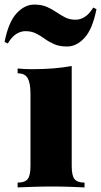

<svg xmlns="http://www.w3.org/2000/svg" viewBox="-56 -818 441 838"><path d="M257 -530V-93Q257 -51 269.5 -36Q282 -21 313 -21V0Q293 -1 253 -2.5Q213 -4 171 -4Q129 -4 86 -2.5Q43 -1 21 0V-21Q52 -21 64.5 -36Q77 -51 77 -93V-410Q77 -455 65 -476.5Q53 -498 21 -498V-519Q53 -516 83 -516Q133 -516 176.5 -519.5Q220 -523 257 -530ZM93 -798Q126 -798 148.5 -788Q171 -778 190 -765Q209 -752 228.5 -742Q248 -732 274 -732Q295 -732 314.5 -744.5Q334 -757 351 -785L365 -778Q348 -691 313 -653Q278 -615 237 -615Q204 -615 181 -625Q158 -635 139.5 -648.5Q121 -662 101 -672Q81 -682 55 -682Q34 -682 14.5 -669.5Q-5 -657 -22 -628L-36 -635Q-19 -722 16.5 -760Q52 -798 93 -798Z"/></svg>

Font: Playfair Display Black
Style: Regular
Weight: 900
Designer: Claus Eggers Sørensen
Foundry: Claus Eggers Sørensen
Version: Version 1.203